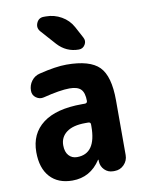

<svg xmlns="http://www.w3.org/2000/svg" viewBox="-87 -831 674 900"><g transform="rotate(-10 250.0 -380.5)"><path d="M315.4 -224.6V-234.4Q315.4 -245.1 303.7 -245.1H290Q231.4 -245.1 200.7 -222.2Q169.9 -199.2 169.9 -160.2Q169.9 -128.9 185.1 -111.8Q200.2 -94.7 224.6 -94.7Q315.4 -94.7 315.4 -224.6ZM250 -530.3Q361.3 -530.3 405.8 -485.4Q450.2 -440.4 450.2 -325.2V-64.5Q450.2 -38.1 431.6 -19Q413.1 0 386.7 0H379.9Q355.5 0 338.9 -16.6Q322.3 -33.2 321.3 -56.6V-64.5Q321.3 -65.4 320.3 -65.4Q318.4 -65.4 318.4 -64.5Q269.5 9.8 184.6 9.8Q116.2 9.8 78.1 -32.2Q40 -74.2 40 -150.4Q40 -238.3 103.5 -286.6Q167 -335 290 -335H303.7Q314.5 -335 315.4 -345.7Q315.4 -384.8 299.3 -401.4Q283.2 -418 245.1 -418Q200.2 -418 119.1 -397.5Q99.6 -392.6 82.5 -404.8Q65.4 -417 65.4 -438.5Q65.4 -464.8 80.6 -484.9Q95.7 -504.9 120.1 -510.7Q199.2 -530.3 250 -530.3ZM321.3 -696.3 350.6 -641.6Q360.4 -624 350.1 -606.9Q339.8 -589.8 320.3 -589.8Q260.7 -589.8 219.7 -634.8L156.2 -706.1Q140.6 -724.6 150.4 -747.1Q160.2 -769.5 184.6 -769.5H195.3Q234.4 -769.5 268.6 -750Q302.7 -730.5 321.3 -696.3Z"/></g></svg>

Font: Rounded-X Mgen+ 1m bold
Style: Bold
Weight: 700
Designer: [Source Han Sans]
Ryoko NISHIZUKA  (kana & ideographs); Paul D. Hunt (Latin, Greek & Cyrillic); Wenlong ZHANG  (bopomofo
Version: Version 1.059.20150602